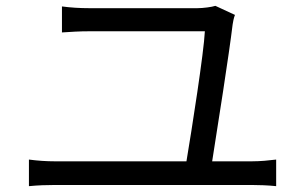

<svg xmlns="http://www.w3.org/2000/svg" viewBox="-20 -694 1040 657"><path d="M706 -142C723 -249 765 -516 776 -610C777 -618 780 -633 784 -643L717 -674C705 -670 675 -666 655 -666H286C253 -666 221 -668 192 -672V-583C223 -585 250 -587 287 -587H681C678 -517 636 -249 618 -142H167C139 -142 109 -144 79 -148V-57C110 -60 139 -61 167 -61H842C862 -61 898 -60 925 -57V-148C900 -145 872 -142 842 -142Z"/></svg>

Font: Noto Sans Mono CJK JP Regular
Style: Regular
Weight: 400
Designer: Ryoko NISHIZUKA (kana & ideographs); Paul D. Hunt (Latin, Greek & Cyrillic); Wenlong ZHANG (bopomofo); Sandoll Communica
Foundry: Adobe Systems Incorporated
Version: Version 1.004;PS 1.004;hotconv 1.0.82;makeotf.lib2.5.63406